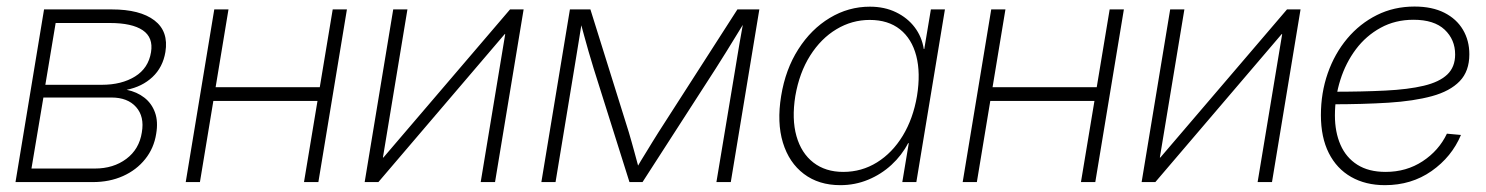

<svg xmlns="http://www.w3.org/2000/svg" viewBox="-20 -551 4498 581"><path d="M26.9 0 113.3 -522.5H318.4Q403.8 -522.5 447.3 -489.3Q490.7 -456.1 480.5 -393.6Q472.7 -347.2 441.4 -317.9Q410.2 -288.6 363.3 -279.3Q394.5 -272.9 416.7 -255.6Q439 -238.3 449 -210.7Q459 -183.1 452.6 -146Q445.8 -102.5 419.4 -69.6Q393.1 -36.6 352.3 -18.3Q311.5 0 260.7 0ZM75.2 -41H267.1Q323.2 -41 362.3 -70.3Q401.4 -99.6 409.2 -150.4Q417.5 -198.2 391.8 -227.1Q366.2 -255.9 317.4 -255.9H111.3ZM117.2 -294.4H288.1Q348.1 -294.4 388.7 -319.6Q429.2 -344.7 437 -393.1Q444.3 -437.5 411.9 -459.5Q379.4 -481.4 312.5 -481.4H148.4Z M961.4 -287.1 954.1 -245.6H613.8L620.6 -287.1ZM671.4 -522.5 585 0H542L628.4 -522.5ZM1029.8 -522.5 943.4 0H899.9L986.8 -522.5Z M1478 0H1434.6L1508.8 -447.8H1507.3L1125 0H1083.5L1169.9 -522.5H1212.9L1138.7 -74.2H1140.1L1523.4 -522.5H1564.5Z M1618.2 0 1704.6 -522.5H1766.6L1882.8 -150.9Q1887.2 -135.7 1891.4 -121.1Q1895.5 -106.4 1899.4 -92.3Q1903.3 -78.1 1907 -64.2Q1910.6 -50.3 1914.6 -36.1H1902.8Q1911.1 -50.8 1919.4 -64.5Q1927.7 -78.1 1936.5 -92.3Q1945.3 -106.4 1954.1 -121.1Q1962.9 -135.7 1972.7 -150.9L2211.4 -522.5H2277.8L2191.4 0H2147.9L2205.1 -343.3Q2208.5 -364.3 2211.7 -383.5Q2214.8 -402.8 2218 -420.9Q2221.2 -439 2224.4 -457Q2227.5 -475.1 2231 -493.7H2238.8Q2223.6 -468.8 2208.7 -444.6Q2193.8 -420.4 2178.5 -395.5Q2163.1 -370.6 2146 -343.8L1924.3 0H1884.8L1776.4 -343.8Q1768.1 -370.6 1761 -395.3Q1753.9 -419.9 1747.3 -444.3Q1740.7 -468.8 1733.9 -493.7H1742.2Q1739.3 -475.1 1736.3 -457Q1733.4 -439 1730.5 -420.9Q1727.5 -402.8 1724.4 -383.5Q1721.2 -364.3 1717.8 -343.3L1661.1 0Z M2522.9 9.3Q2457.5 9.3 2412.6 -24.7Q2367.7 -58.6 2349.1 -119.4Q2330.6 -180.2 2343.8 -260.7Q2356.9 -341.3 2395.8 -402.1Q2434.6 -462.9 2491 -496.8Q2547.4 -530.8 2612.3 -530.8Q2656.7 -530.8 2691.4 -513.9Q2726.1 -497.1 2747.8 -468.5Q2769.5 -439.9 2775.4 -402.8H2776.9L2796.9 -522.5H2839.4L2752.9 0H2710.4L2730 -117.7H2728Q2709 -81.1 2677.7 -52.2Q2646.5 -23.4 2606.9 -7.1Q2567.4 9.3 2522.9 9.3ZM2531.7 -30.8Q2587.4 -30.8 2633.8 -59.6Q2680.2 -88.4 2711.7 -140.1Q2743.2 -191.9 2754.9 -260.7Q2766.1 -330.1 2752.7 -381.8Q2739.3 -433.6 2703.4 -462.2Q2667.5 -490.7 2611.8 -490.7Q2558.1 -490.7 2511.2 -462.6Q2464.4 -434.6 2431.6 -382.8Q2398.9 -331.1 2386.7 -260.7Q2375.5 -190.9 2390.1 -139.2Q2404.8 -87.4 2441.4 -59.1Q2478 -30.8 2531.7 -30.8Z M3312.5 -287.1 3305.2 -245.6H2964.8L2971.7 -287.1ZM3022.5 -522.5 2936 0H2893.1L2979.5 -522.5ZM3380.9 -522.5 3294.4 0H3251L3337.9 -522.5Z M3829.1 0H3785.6L3859.9 -447.8H3858.4L3476.1 0H3434.6L3521 -522.5H3564L3489.7 -74.2H3491.2L3874.5 -522.5H3915.5Z M4170.9 9.3Q4112.3 9.3 4068.6 -15.6Q4024.9 -40.5 4001 -87.9Q3977.1 -135.3 3977.1 -202.6Q3977.1 -270 3997.8 -329.3Q4018.6 -388.7 4056.6 -434.1Q4094.7 -479.5 4146.5 -505.4Q4198.2 -531.2 4260.3 -531.2Q4313.5 -531.2 4350.6 -512.5Q4387.7 -493.7 4407 -460.9Q4426.3 -428.2 4426.3 -386.7Q4426.3 -335.4 4397 -305.2Q4367.7 -274.9 4313 -260Q4258.3 -245.1 4181.2 -240.2Q4104 -235.4 4007.8 -235.4L4011.7 -273.4Q4102.5 -273.4 4171.9 -276.9Q4241.2 -280.3 4288.3 -291.5Q4335.4 -302.7 4359.4 -325.4Q4383.3 -348.1 4383.3 -386.2Q4383.3 -431.2 4351.6 -461.2Q4319.8 -491.2 4257.3 -491.2Q4202.1 -491.2 4158 -467Q4113.8 -442.9 4083 -401.9Q4052.2 -360.8 4035.9 -309.1Q4019.5 -257.3 4019.5 -201.7Q4019.5 -151.4 4036.4 -112.8Q4053.2 -74.2 4087.4 -52.5Q4121.6 -30.8 4172.9 -30.8Q4235.8 -30.8 4284.9 -63Q4334 -95.2 4358.4 -146.5L4400.9 -142.6Q4373 -76.2 4312 -33.4Q4251 9.3 4170.9 9.3Z"/></svg>

Font: Inter 28pt ExtraLight
Style: Italic
Weight: 250
Italic angle: -9.3988°
Designer: Rasmus Andersson
Foundry: rsms
Version: Version 4.001;git-66647c0bb